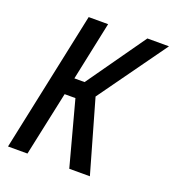

<svg xmlns="http://www.w3.org/2000/svg" viewBox="-130 -816 835 919"><g transform="rotate(20 287.0 -357.0)"><path d="M14 0 165 -714H264L201 -415H253L464 -714H574L326 -368L431 0H326L238 -328H183L113 0Z"/></g></svg>

Font: Noto Sans Condensed Medium
Style: Italic
Weight: 500
Width: 3
Italic angle: -12°
Designer: Monotype Design Team
Foundry: Monotype Imaging Inc.
Version: Version 2.013; ttfautohint (v1.8.4.7-5d5b)